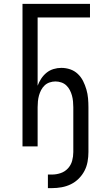

<svg xmlns="http://www.w3.org/2000/svg" viewBox="-20 -755 540 990"><path d="M227 215V145H248Q271 145 293 137.5Q315 130 330.5 113Q346 96 352 74Q358 52 358 29V-202Q358 -217 356.5 -232.5Q355 -248 351 -262.5Q347 -277 340 -290.5Q333 -304 322 -314.5Q311 -325 296 -330Q281 -335 266 -335Q251 -335 236 -330Q221 -325 210 -314.5Q199 -304 192 -290.5Q185 -277 181 -262.5Q177 -248 175.5 -232.5Q174 -217 174 -202V0H96V-735H444V-665H174V-313Q181 -332 192.5 -349.5Q204 -367 220 -380Q236 -393 256 -399Q276 -405 296 -405Q320 -405 342 -397.5Q364 -390 381 -374Q398 -358 408.5 -337Q419 -316 425.5 -293.5Q432 -271 434 -248Q436 -225 436 -202V29Q436 54 431.5 79Q427 104 415.5 126Q404 148 386 166Q368 184 345.5 195Q323 206 298 210.5Q273 215 248 215Z"/></svg>

Font: Iosevka Term
Style: Regular
Weight: 400
Monospace: yes
Designer: Belleve Invis
Foundry: Belleve Invis
Version: Version 30.0.1